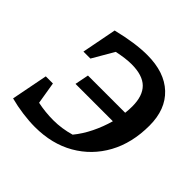

<svg xmlns="http://www.w3.org/2000/svg" viewBox="-172 -823 992 992"><g transform="rotate(45 324.5 -327.0)"><path d="M214 10Q172 10 123.5 3.5Q75 -3 30 -15L69 -215H121L141 -94Q198 -82 257 -82Q318 -82 380 -100Q413 -140 438 -191Q463 -242 478 -296H205L220 -372H492Q495 -397 495 -421Q495 -498 457 -535.5Q419 -573 338 -573Q296 -573 235 -560L167 -443H116L153 -634Q274 -664 362 -664Q488 -664 558 -598Q628 -532 628 -414Q628 -287 576 -192Q524 -97 431 -43.5Q338 10 214 10Z"/></g></svg>

Font: Piazzolla SC SemiBold
Style: Italic
Weight: 600
Italic angle: -11.3°
Designer: Juan Pablo del Peral
Foundry: Huerta Tipografica
Version: Version 1.330